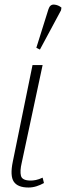

<svg xmlns="http://www.w3.org/2000/svg" viewBox="-20 -826 294 856"><path d="M107 10Q59 10 41.5 -16Q24 -42 37 -105L125 -536H170L77 -101Q68 -63 73.5 -42Q79 -21 117 -21Q127 -21 140 -23.5Q153 -26 170 -34L176 -10Q160 -1 142.5 4.5Q125 10 107 10ZM158 -605 142 -613 196 -785Q203 -807 221.5 -805.5Q240 -804 254 -792L252 -780Z"/></svg>

Font: Noto Serif ExtraCondensed ExtraLight
Style: Italic
Weight: 200
Width: 2
Italic angle: -12°
Designer: Monotype Design Team
Foundry: Monotype Imaging Inc.
Version: Version 2.014; ttfautohint (v1.8.4.7-5d5b)